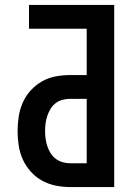

<svg xmlns="http://www.w3.org/2000/svg" viewBox="-20 -755 540 775"><path d="M263 0Q233 0 204 -6Q175 -12 149.5 -26Q124 -40 104 -62.5Q84 -85 72 -111.5Q60 -138 55.5 -167.5Q51 -197 51 -226Q51 -255 55.5 -284.5Q60 -314 72 -341Q84 -368 104 -390Q124 -412 149.5 -426.5Q175 -441 204 -446.5Q233 -452 263 -452H330V-639H97V-735H441V0ZM263 -96H330V-356H263Q247 -356 232 -352Q217 -348 204.5 -338.5Q192 -329 184 -315.5Q176 -302 171 -287.5Q166 -273 164 -257.5Q162 -242 162 -226Q162 -211 164 -195.5Q166 -180 171 -165Q176 -150 184 -137Q192 -124 204.5 -114.5Q217 -105 232 -100.5Q247 -96 263 -96Z"/></svg>

Font: Zed Mono
Style: Bold
Weight: 700
Monospace: yes
Designer: Belleve Invis
Foundry: Belleve Invis
Version: Version 1.0.0; ttfautohint (v1.8.4)